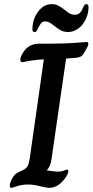

<svg xmlns="http://www.w3.org/2000/svg" viewBox="-20 -904 446 924"><path d="M27 -10Q27 -24 38.5 -45Q50 -66 66 -74Q70 -76 84.5 -82.5Q99 -89 104 -94Q114 -102 119 -121Q124 -140 128 -176L191 -618Q171 -618 150 -615Q129 -613 111 -609Q93 -605 87 -605Q78 -605 78 -616Q78 -628 86 -642Q112 -694 170 -694H221Q292 -694 330 -697Q402 -702 397 -702Q405 -702 405 -692Q405 -684 397 -671Q392 -663 385 -650Q378 -637 370 -632.5Q362 -628 347 -626L322 -624Q312 -624 298 -622L228 -139Q226 -122 220 -107.5Q214 -93 206 -86V-84Q246 -78 257 -78Q276 -78 287.5 -83Q299 -88 301 -88Q309 -88 309 -79Q309 -71 296 -50Q261 0 217 0Q206 0 180 -6Q144 -16 117 -16Q85 -16 62 -8Q39 0 35 0Q27 0 27 -10ZM136 -762Q136 -811 163 -847.5Q190 -884 228 -884Q247 -884 260.5 -877Q274 -870 291 -857Q304 -845 315.5 -839Q327 -833 341 -833Q365 -833 378 -863Q383 -875 386 -879.5Q389 -884 396 -884Q406 -884 406 -870Q406 -839 392.5 -811Q379 -783 356.5 -766.5Q334 -750 308 -750Q288 -750 273.5 -757.5Q259 -765 242 -779Q228 -790 218 -795.5Q208 -801 197 -801Q187 -801 180.5 -795Q174 -789 166 -774Q164 -770 160.5 -762.5Q157 -755 154 -752.5Q151 -750 146 -750Q136 -750 136 -762Z"/></svg>

Font: Charm
Style: Bold
Weight: 700
Designer: Katatrad Aksorn Co.,Ltd.
Foundry: Cadson Demak Co.,Ltd.
Version: Version 1.001